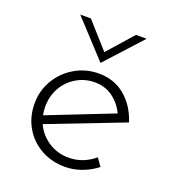

<svg xmlns="http://www.w3.org/2000/svg" viewBox="-116 -697 719 796"><g transform="rotate(20 243.5 -299.5)"><path d="M374 -76 398 -42Q369 -19 332.5 -5.5Q296 8 259 8Q199 8 151.5 -19Q104 -46 77.5 -92.5Q51 -139 51 -197Q51 -253 79 -300.5Q107 -348 155 -376Q203 -404 260 -404Q328 -404 376 -364Q424 -324 446 -256L112 -127Q131 -85 170.5 -59Q210 -33 260 -33Q323 -33 374 -76ZM97 -199Q97 -178 101 -162L389 -275Q370 -315 336 -339.5Q302 -364 257 -364Q213 -364 176 -342Q139 -320 118 -282.5Q97 -245 97 -199ZM396 -607 251 -448H250L103 -607H150L250 -495L349 -607Z"/></g></svg>

Font: Josefin Sans Light
Style: Regular
Weight: 300
Designer: Santiago Orozco
Foundry: Typemade
Version: Version 2.000